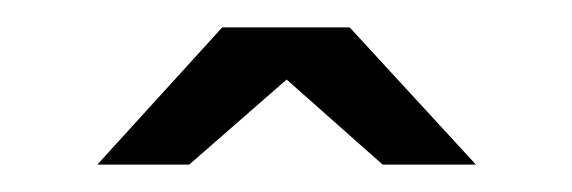

<svg xmlns="http://www.w3.org/2000/svg" viewBox="-20 -765 417 140"><path d="M51 -645 142 -745H235L327 -645H259L189 -707L118 -645Z"/></svg>

Font: Smooch Sans Thin
Style: Bold
Weight: 700
Version: Version 1.010